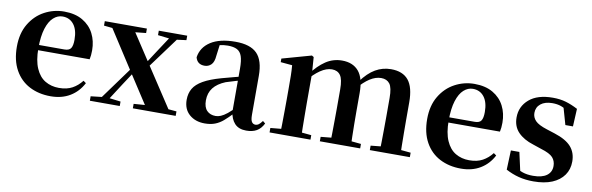

<svg xmlns="http://www.w3.org/2000/svg" viewBox="-43 -903 3916 1271"><g transform="rotate(10 1914.5 -268.0)"><path d="M316 16Q236 16 173.5 -16.5Q111 -49 75.5 -113Q40 -177 40 -269Q40 -359 78 -422.5Q116 -486 177.5 -519Q239 -552 309 -552Q383 -552 433.5 -522.5Q484 -493 509.5 -443Q535 -393 535 -331Q535 -296 529 -270H98V-305H353Q385 -305 396.5 -322.5Q408 -340 408 -380Q408 -446 380 -482Q352 -518 304 -518Q271 -518 243 -493Q215 -468 198.5 -416Q182 -364 182 -283Q182 -201 205 -148.5Q228 -96 268.5 -72Q309 -48 361 -48Q414 -48 450.5 -68Q487 -88 514 -123L532 -110Q501 -50 446 -17Q391 16 316 16Z M578 0V-30L666 -40H696L779 -30V0ZM624 0 851 -312 873 -292H869L773 -146L679 0ZM867 0V-30L1004 -40H1042L1155 -30V0ZM885 -240 863 -262H869L958 -399L1048 -536H1103ZM965 0 815 -231 618 -536H771L916 -315L1123 0ZM584 -506V-536H867V-506L759 -495H692ZM947 -506V-536H1138V-506L1061 -496H1033Z M1352 16Q1289 16 1248.5 -19.5Q1208 -55 1208 -118Q1208 -161 1227 -193.5Q1246 -226 1290.5 -251.5Q1335 -277 1410 -298Q1450 -309 1499.5 -322Q1549 -335 1589 -344V-319Q1549 -309 1509 -297.5Q1469 -286 1442 -277Q1388 -255 1361 -220.5Q1334 -186 1334 -136Q1334 -90 1356 -67.5Q1378 -45 1415 -45Q1431 -45 1449.5 -52.5Q1468 -60 1492.5 -79.5Q1517 -99 1550 -135L1566 -82H1531Q1502 -51 1476.5 -29Q1451 -7 1421.5 4.5Q1392 16 1352 16ZM1631 15Q1580 15 1553 -14.5Q1526 -44 1520 -94V-97V-381Q1520 -435 1510 -464.5Q1500 -494 1477 -506Q1454 -518 1415 -518Q1389 -518 1362 -512Q1335 -506 1299 -491L1361 -516L1351 -439Q1348 -396 1329.5 -378Q1311 -360 1285 -360Q1236 -360 1224 -406Q1234 -474 1294.5 -513Q1355 -552 1460 -552Q1560 -552 1605.5 -506Q1651 -460 1651 -356V-95Q1651 -60 1660 -47Q1669 -34 1685 -34Q1696 -34 1706 -41Q1716 -48 1730 -67L1747 -53Q1729 -17 1701 -1Q1673 15 1631 15Z M1786 0V-30L1892 -40H1955L2061 -30V0ZM1856 0Q1858 -25 1858.5 -67Q1859 -109 1859.5 -154.5Q1860 -200 1860 -235V-311Q1860 -361 1859.5 -394Q1859 -427 1856 -464L1778 -471V-495L1974 -550L1987 -542L1995 -431V-428V-235Q1995 -200 1995.5 -154.5Q1996 -109 1996.5 -67Q1997 -25 1998 0ZM2124 0V-30L2227 -40H2291L2395 -30V0ZM2193 0Q2195 -25 2195.5 -66.5Q2196 -108 2196.5 -153.5Q2197 -199 2197 -235V-362Q2197 -429 2178 -456Q2159 -483 2121 -483Q2084 -483 2043.5 -455.5Q2003 -428 1963 -379L1958 -426H1974Q2018 -486 2067.5 -519Q2117 -552 2177 -552Q2250 -552 2289 -506Q2328 -460 2328 -361V-235Q2328 -199 2328.5 -153.5Q2329 -108 2330 -66.5Q2331 -25 2332 0ZM2460 0V-30L2558 -40H2624L2729 -30V0ZM2526 0Q2527 -25 2527.5 -66.5Q2528 -108 2528.5 -153.5Q2529 -199 2529 -235V-362Q2529 -432 2509.5 -457.5Q2490 -483 2452 -483Q2415 -483 2376.5 -458.5Q2338 -434 2295 -383L2288 -434H2308Q2353 -496 2401.5 -524Q2450 -552 2506 -552Q2585 -552 2623.5 -505Q2662 -458 2662 -357V-235Q2662 -199 2662.5 -153.5Q2663 -108 2663.5 -66.5Q2664 -25 2665 0Z M3074 16Q2994 16 2931.5 -16.5Q2869 -49 2833.5 -113Q2798 -177 2798 -269Q2798 -359 2836 -422.5Q2874 -486 2935.5 -519Q2997 -552 3067 -552Q3141 -552 3191.5 -522.5Q3242 -493 3267.5 -443Q3293 -393 3293 -331Q3293 -296 3287 -270H2856V-305H3111Q3143 -305 3154.5 -322.5Q3166 -340 3166 -380Q3166 -446 3138 -482Q3110 -518 3062 -518Q3029 -518 3001 -493Q2973 -468 2956.5 -416Q2940 -364 2940 -283Q2940 -201 2963 -148.5Q2986 -96 3026.5 -72Q3067 -48 3119 -48Q3172 -48 3208.5 -68Q3245 -88 3272 -123L3290 -110Q3259 -50 3204 -17Q3149 16 3074 16Z M3562 16Q3508 16 3463 4.5Q3418 -7 3375 -30L3380 -160H3437L3468 -21L3420 -26V-62Q3452 -41 3482 -30.5Q3512 -20 3553 -20Q3613 -20 3644.5 -43Q3676 -66 3676 -107Q3676 -141 3655.5 -164Q3635 -187 3575 -205L3519 -224Q3454 -244 3416.5 -282.5Q3379 -321 3379 -382Q3379 -456 3435 -504Q3491 -552 3594 -552Q3643 -552 3682 -540.5Q3721 -529 3763 -507L3757 -388H3706L3668 -521L3710 -508V-477Q3680 -498 3655 -507Q3630 -516 3597 -516Q3547 -516 3518.5 -493Q3490 -470 3490 -432Q3490 -402 3511.5 -379.5Q3533 -357 3590 -339L3646 -321Q3724 -296 3758.5 -256.5Q3793 -217 3793 -158Q3793 -105 3765.5 -66Q3738 -27 3687 -5.5Q3636 16 3562 16Z"/></g></svg>

Font: Noto Serif TC ExtraLight
Style: Bold
Weight: 700
Version: Version 2.002-H1;hotconv 1.1.0;makeotfexe 2.6.0